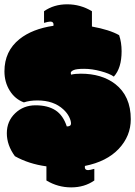

<svg xmlns="http://www.w3.org/2000/svg" viewBox="-25 -750 612 869"><path d="M277.3 -177.7Q260.7 -228.5 225.8 -251Q190.9 -273.4 136 -273.4Q81.1 -273.4 43.5 -237.3Q5.9 -201.2 5.9 -147Q5.9 -92.8 42.5 -43Q105.5 -7.8 185.1 2.9V66.9Q236.8 98.1 297.1 98.1Q357.4 98.1 401.9 66.9V14.2Q381.8 20 373.5 20Q358.9 20 358.9 6.3Q358.9 2.4 359.4 1Q458 -18.6 512.5 -76.4Q566.9 -134.3 566.9 -210.4Q566.9 -315.4 496.1 -370.1Q435.1 -416.5 340.8 -416.5Q314 -416.5 296.9 -412.1Q295.4 -416 295.4 -420.4Q295.4 -426.8 307.9 -432.6Q320.3 -438.5 356 -438.5Q391.6 -438.5 431.4 -427.7Q471.2 -417 490.2 -403.3Q525.4 -441.9 525.4 -518.1Q525.4 -558.1 514.2 -590.8Q471.7 -615.2 391.1 -629.9V-699.2Q339.4 -730.5 279.1 -730.5Q218.8 -730.5 174.3 -699.2V-646.5Q194.3 -652.3 202.6 -652.3Q217.3 -652.3 217.3 -638.7Q217.3 -634.8 216.8 -633.3Q121.1 -619.1 63.5 -573.2Q-4.9 -518.6 -4.9 -427.2Q-4.9 -378.4 19 -339.8Q43 -301.3 83 -286.6Q109.4 -295.4 144.5 -295.4Q217.8 -295.4 261.7 -254.9Q278.3 -239.7 287.4 -221.9Q296.4 -204.1 296.4 -190.9Q296.4 -177.7 277.3 -177.7Z"/></svg>

Font: Friends & Family
Style: Regular
Weight: 400
Designer: Sarang Kulkarni, Maithili Shingre, Noopur Datye
Foundry: Ek Type
Version: Version 1.000;hotconv 1.0.117;makeotfexe 2.5.65602